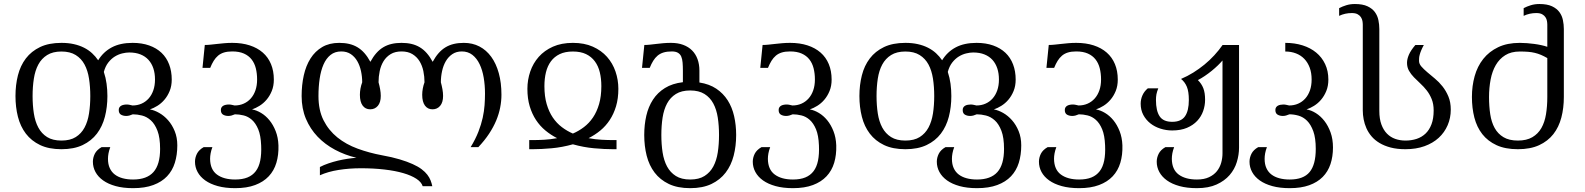

<svg xmlns="http://www.w3.org/2000/svg" viewBox="-20 -747 8049 975"><path d="M880.4 -8.8Q880.4 39.6 867.9 79.6Q855.5 119.6 828.4 148.2Q801.3 176.8 758.5 192.6Q715.8 208.5 655.8 208.5Q605.5 208.5 567.4 198Q529.3 187.5 503.7 169.2Q478 150.9 464.8 126.5Q451.7 102.1 451.7 74.2Q451.7 53.7 461.4 33.9Q471.2 14.2 496.1 0H540Q533.7 17.1 531 31.7Q528.3 46.4 528.3 59.6Q528.3 86.9 537.4 106.7Q546.4 126.5 563 139.2Q579.6 151.9 603 158.2Q626.5 164.6 655.8 164.6Q725.6 164.6 759.3 126.7Q793 88.9 793 9.3Q793 -47.9 779.8 -82.5Q766.6 -117.2 746.1 -135.7Q725.6 -154.3 701.2 -160.4Q676.8 -166.5 654.3 -166.5Q645.5 -162.6 637.2 -160.4Q628.9 -158.2 621.1 -158.2Q605.5 -158.2 594.2 -164.8Q583 -171.4 583 -188.5Q583 -196.3 586.4 -201.7Q589.8 -207 595.5 -210.2Q601.1 -213.4 608.4 -214.8Q615.7 -216.3 623.5 -216.3Q631.3 -216.3 638.7 -214.6Q646 -212.9 652.8 -211.4Q677.7 -211.4 698.5 -220.5Q719.2 -229.5 734.6 -246.6Q750 -263.7 758.5 -288.1Q767.1 -312.5 767.1 -343.3Q767.1 -374.5 758.8 -399.7Q750.5 -424.8 734.1 -442.9Q717.8 -460.9 693.4 -470.7Q668.9 -480.5 636.2 -480.5Q620.1 -480.5 600.8 -475.8Q581.5 -471.2 563.2 -460Q544.9 -448.7 530 -429.7Q515.1 -410.6 507.3 -381.8Q517.1 -352.5 521.2 -321.8Q525.4 -291 525.4 -259.3Q525.4 -203.1 512.7 -154.1Q500 -105 472.2 -68.4Q444.3 -31.7 399.9 -10.5Q355.5 10.7 292 10.7Q228 10.7 183.6 -10.5Q139.2 -31.7 111.3 -68.4Q83.5 -105 71 -154.1Q58.6 -203.1 58.6 -259.3Q58.6 -315.4 71 -364.5Q83.5 -413.6 111.3 -450.2Q139.2 -486.8 183.6 -508.1Q228 -529.3 292 -529.3Q326.7 -529.3 355 -522.9Q383.3 -516.6 406.5 -504.9Q429.7 -493.2 447.5 -476.8Q465.3 -460.4 478.5 -440.9Q504.9 -483.9 547.9 -506.6Q590.8 -529.3 653.3 -529.3Q700.7 -529.3 737.8 -516.1Q774.9 -502.9 800.3 -478.8Q825.7 -454.6 838.9 -419.9Q852.1 -385.3 852.1 -342.8Q852.1 -310.5 841.6 -284.9Q831.1 -259.3 814.9 -240.5Q798.8 -221.7 779.1 -209.5Q759.3 -197.3 741.2 -191.4Q763.7 -187.5 788.3 -173.6Q813 -159.7 833.5 -136.5Q854 -113.3 867.2 -81.1Q880.4 -48.8 880.4 -8.8ZM145.5 -259.3Q145.5 -212.4 151.9 -171.1Q158.2 -129.9 174.6 -99.4Q190.9 -68.8 219.2 -51Q247.6 -33.2 292 -33.2Q336.4 -33.2 364.7 -51Q393.1 -68.8 409.4 -99.4Q425.8 -129.9 432.1 -171.1Q438.5 -212.4 438.5 -259.3Q438.5 -306.2 432.1 -347.4Q425.8 -388.7 409.4 -419.2Q393.1 -449.7 364.5 -467.5Q335.9 -485.4 292 -485.4Q248 -485.4 219.5 -467.5Q190.9 -449.7 174.6 -419.2Q158.2 -388.7 151.9 -347.4Q145.5 -306.2 145.5 -259.3Z M1394 -8.8Q1395.5 39.6 1383.5 79.6Q1371.6 119.6 1344.7 148.2Q1317.9 176.8 1275.6 192.6Q1233.4 208.5 1174.3 208.5Q1124 208.5 1085.9 198Q1047.9 187.5 1022.2 169.2Q996.6 150.9 983.4 126.5Q970.2 102.1 970.2 74.2Q970.2 53.7 980 33.9Q989.7 14.2 1014.6 0H1058.6Q1052.2 17.1 1049.6 31.7Q1046.9 46.4 1046.9 59.6Q1047.4 113.8 1081.5 139.2Q1115.7 164.6 1174.3 164.6Q1210.9 164.6 1236.8 154.1Q1262.7 143.6 1278.8 122.3Q1294.9 101.1 1301.5 68.6Q1308.1 36.1 1306.2 -8.3Q1304.2 -59.6 1291.3 -90.6Q1278.3 -121.6 1259.3 -138.4Q1240.2 -155.3 1217.3 -160.9Q1194.3 -166.5 1172.9 -166.5Q1164.1 -162.6 1155.8 -160.4Q1147.5 -158.2 1139.6 -158.2Q1124 -158.2 1112.8 -164.8Q1101.6 -171.4 1101.6 -188.5Q1101.6 -196.3 1105 -201.7Q1108.4 -207 1114 -210.2Q1119.6 -213.4 1127 -214.8Q1134.3 -216.3 1142.1 -216.3Q1149.9 -216.3 1157.2 -214.6Q1164.6 -212.9 1171.4 -211.4Q1196.3 -211.4 1217 -220.5Q1237.8 -229.5 1253.2 -246.6Q1268.6 -263.7 1277.1 -288.1Q1285.6 -312.5 1285.6 -343.3Q1285.6 -374 1279.1 -400.1Q1272.5 -426.3 1257.6 -445.3Q1242.7 -464.4 1218.5 -475.1Q1194.3 -485.8 1159.7 -485.8Q1135.3 -485.8 1117.7 -480.5Q1100.1 -475.1 1087.4 -464.4Q1074.7 -453.6 1065.2 -438.2Q1055.7 -422.9 1047.4 -402.3H1008.3L1020 -518.6Q1034.2 -518.6 1049.8 -520.3Q1065.4 -522 1083 -523.9Q1100.6 -525.9 1119.6 -527.6Q1138.7 -529.3 1159.7 -529.3Q1209 -529.3 1248 -516.6Q1287.1 -503.9 1314.5 -480Q1341.8 -456.1 1356.2 -421.4Q1370.6 -386.7 1370.6 -342.8Q1370.6 -310.5 1360.1 -284.9Q1349.6 -259.3 1333.5 -240.5Q1317.4 -221.7 1297.6 -209.5Q1277.8 -197.3 1259.8 -191.4Q1282.2 -187.5 1305.7 -173.6Q1329.1 -159.7 1348.1 -136.5Q1367.2 -113.3 1379.9 -81.1Q1392.6 -48.8 1394 -8.8Z M2218.8 -329.1Q2223.6 -311.5 2226.8 -293.7Q2230 -275.9 2230 -259.8Q2230 -227.1 2215.1 -209.5Q2200.2 -191.9 2176.3 -191.9Q2151.9 -191.9 2137.9 -210.9Q2124 -230 2124 -265.6Q2124 -280.8 2127 -297.1Q2129.9 -313.5 2135.7 -329.1Q2135.7 -357.9 2129.9 -386Q2124 -414.1 2110.4 -436.3Q2096.7 -458.5 2074.2 -472.2Q2051.8 -485.8 2019 -485.8Q1986.3 -485.8 1963.9 -472.2Q1941.4 -458.5 1927.7 -436.3Q1914.1 -414.1 1908.2 -386Q1902.3 -357.9 1902.3 -329.1Q1907.2 -311.5 1910.4 -293.7Q1913.6 -275.9 1913.6 -259.8Q1913.6 -227.1 1898.7 -209.5Q1883.8 -191.9 1859.9 -191.9Q1835.4 -191.9 1821.5 -210.9Q1807.6 -230 1807.6 -265.6Q1807.6 -280.8 1810.5 -297.1Q1813.5 -313.5 1819.3 -329.1Q1819.3 -357.9 1813.2 -386Q1807.1 -414.1 1794.4 -436.3Q1781.7 -458.5 1761.5 -472.2Q1741.2 -485.8 1712.9 -485.8Q1680.7 -485.8 1658.4 -468Q1636.2 -450.2 1622.8 -419.4Q1609.4 -388.7 1603.3 -347.4Q1597.2 -306.2 1597.2 -259.3Q1597.2 -187.5 1623 -136.2Q1648.9 -85 1693.1 -49.3Q1737.3 -13.7 1795.9 7.8Q1854.5 29.3 1919.9 41.5Q1971.7 50.8 2009.8 62.3Q2047.9 73.7 2075.4 86.2Q2103 98.6 2121.1 112.3Q2139.2 126 2150.1 140.4Q2161.1 154.8 2166.7 169.4Q2172.4 184.1 2175.3 198.7H2126.5Q2120.1 177.7 2094.5 160.9Q2068.8 144 2027.8 132.1Q1986.8 120.1 1931.9 113.8Q1877 107.4 1812.5 107.4Q1753.4 107.4 1699.5 116Q1645.5 124.5 1604.5 143.1V101.1Q1624 90.8 1647.7 82.8Q1671.4 74.7 1696 68.8Q1720.7 63 1745.1 59.3Q1769.5 55.7 1790 54.2Q1731.9 40.5 1681.2 13.4Q1630.4 -13.7 1592.8 -53Q1555.2 -92.3 1533.4 -144Q1511.7 -195.8 1511.7 -259.3Q1511.7 -315.4 1522.7 -364.5Q1533.7 -413.6 1556.9 -450.2Q1580.1 -486.8 1616.2 -508.1Q1652.3 -529.3 1702.6 -529.3Q1730.5 -529.3 1753.2 -523.9Q1775.9 -518.6 1795.2 -507.1Q1814.5 -495.6 1830.6 -477.3Q1846.7 -459 1860.8 -433.1Q1875 -459 1891.1 -477.3Q1907.2 -495.6 1926.5 -507.1Q1945.8 -518.6 1968.5 -523.9Q1991.2 -529.3 2019 -529.3Q2046.9 -529.3 2069.6 -523.9Q2092.3 -518.6 2111.6 -507.1Q2130.9 -495.6 2147 -477.3Q2163.1 -459 2177.2 -433.1Q2191.4 -459 2207.5 -477.3Q2223.6 -495.6 2242.9 -507.1Q2262.2 -518.6 2284.9 -523.9Q2307.6 -529.3 2335.4 -529.3Q2379.4 -529.3 2414.6 -511Q2449.7 -492.7 2474.6 -458.5Q2499.5 -424.3 2512.9 -375.5Q2526.4 -326.7 2526.4 -266.1Q2526.4 -233.9 2520 -201.2Q2513.7 -168.5 2499.8 -135Q2485.8 -101.6 2463.6 -67.9Q2441.4 -34.2 2409.2 0H2370.1Q2395 -41 2409.4 -78.1Q2423.8 -115.2 2431.2 -148.9Q2438.5 -182.6 2440.7 -213.1Q2442.9 -243.7 2442.9 -271.5Q2442.9 -314 2436.3 -352.8Q2429.7 -391.6 2415.5 -421.1Q2401.4 -450.7 2378.9 -468.3Q2356.4 -485.8 2325.2 -485.8Q2297.4 -485.8 2277.1 -472.2Q2256.8 -458.5 2243.9 -436.3Q2231 -414.1 2224.9 -386Q2218.8 -357.9 2218.8 -329.1Z M2685.5 -35.6Q2712.4 -35.6 2743.9 -37.4Q2775.4 -39.1 2809.1 -45.4Q2777.3 -61.5 2749.8 -84.2Q2722.2 -106.9 2701.9 -137.7Q2681.6 -168.5 2669.9 -207.5Q2658.2 -246.6 2658.2 -295.9Q2658.2 -341.3 2672.6 -383.5Q2687 -425.8 2715.8 -458.3Q2744.6 -490.7 2787.8 -510Q2831.1 -529.3 2889.2 -529.3Q2947.3 -529.3 2990.5 -510Q3033.7 -490.7 3062.5 -458.3Q3091.3 -425.8 3105.7 -383.5Q3120.1 -341.3 3120.1 -295.9Q3120.1 -246.6 3108.4 -207.5Q3096.7 -168.5 3076.4 -137.7Q3056.2 -106.9 3028.6 -84.2Q3001 -61.5 2968.8 -45.4Q3002.4 -39.1 3034.2 -37.4Q3065.9 -35.6 3092.8 -35.6H3110.8V10.7H3092.8Q3049.8 10.7 2996.6 5.9Q2943.4 1 2889.2 -14.2Q2835 1 2781.7 5.9Q2728.5 10.7 2685.5 10.7H2667.5V-35.6ZM2889.2 -485.4Q2849.6 -485.4 2822.3 -472.2Q2794.9 -459 2777.6 -435.5Q2760.3 -412.1 2752.4 -379.9Q2744.6 -347.7 2744.6 -309.6Q2744.6 -257.8 2756.1 -218.5Q2767.6 -179.2 2787.1 -150.4Q2806.6 -121.6 2833 -101.6Q2859.4 -81.5 2889.2 -68.8Q2918.9 -81.5 2945.3 -101.6Q2971.7 -121.6 2991.2 -150.4Q3010.7 -179.2 3022.2 -218.5Q3033.7 -257.8 3033.7 -309.6Q3033.7 -347.7 3025.9 -379.9Q3018.1 -412.1 3000.7 -435.5Q2983.4 -459 2956.1 -472.2Q2928.7 -485.4 2889.2 -485.4Z M3391.6 -485.8Q3367.2 -485.8 3349.6 -480.5Q3332 -475.1 3319.3 -464.4Q3306.6 -453.6 3297.1 -438.2Q3287.6 -422.9 3279.3 -402.3H3240.2L3252 -518.6Q3266.1 -518.6 3281.2 -520.3Q3296.4 -522 3313 -523.9Q3329.6 -525.9 3347.9 -527.6Q3366.2 -529.3 3387.2 -529.3Q3422.4 -529.3 3449.2 -519.3Q3476.1 -509.3 3494.4 -491Q3512.7 -472.7 3522.2 -446.5Q3531.7 -420.4 3531.7 -388.2V-328.1Q3582 -320.3 3617.4 -296.6Q3652.8 -272.9 3675.3 -237.5Q3697.8 -202.1 3708 -157Q3718.3 -111.8 3718.3 -61.5Q3718.3 -5.4 3705.6 43.7Q3692.9 92.8 3665 129.4Q3637.2 166 3592.8 187.3Q3548.3 208.5 3484.9 208.5Q3420.9 208.5 3376.5 187.3Q3332 166 3304.2 129.4Q3276.4 92.8 3263.9 43.7Q3251.5 -5.4 3251.5 -61.5Q3251.5 -113.3 3262 -159.2Q3272.5 -205.1 3295.9 -241Q3319.3 -276.9 3356.7 -300Q3394 -323.2 3447.8 -329.6V-388.2Q3447.8 -410.6 3446.3 -429Q3444.8 -447.3 3439.5 -459.7Q3434.1 -472.2 3422.6 -479Q3411.1 -485.8 3391.6 -485.8ZM3338.4 -61.5Q3338.4 -14.6 3344.7 26.6Q3351.1 67.9 3367.4 98.4Q3383.8 128.9 3412.1 146.7Q3440.4 164.6 3484.9 164.6Q3529.3 164.6 3557.6 146.7Q3585.9 128.9 3602.3 98.4Q3618.7 67.9 3625 26.6Q3631.3 -14.6 3631.3 -61.5Q3631.3 -108.4 3625 -149.7Q3618.7 -190.9 3602.3 -221.4Q3585.9 -252 3557.4 -269.8Q3528.8 -287.6 3484.9 -287.6Q3440.9 -287.6 3412.4 -269.8Q3383.8 -252 3367.4 -221.4Q3351.1 -190.9 3344.7 -149.7Q3338.4 -108.4 3338.4 -61.5Z M4226.6 -8.8Q4228 39.6 4216.1 79.6Q4204.1 119.6 4177.2 148.2Q4150.4 176.8 4108.2 192.6Q4065.9 208.5 4006.8 208.5Q3956.5 208.5 3918.5 198Q3880.4 187.5 3854.7 169.2Q3829.1 150.9 3815.9 126.5Q3802.7 102.1 3802.7 74.2Q3802.7 53.7 3812.5 33.9Q3822.3 14.2 3847.2 0H3891.1Q3884.8 17.1 3882.1 31.7Q3879.4 46.4 3879.4 59.6Q3879.9 113.8 3914.1 139.2Q3948.2 164.6 4006.8 164.6Q4043.5 164.6 4069.3 154.1Q4095.2 143.6 4111.3 122.3Q4127.4 101.1 4134 68.6Q4140.6 36.1 4138.7 -8.3Q4136.7 -59.6 4123.8 -90.6Q4110.8 -121.6 4091.8 -138.4Q4072.8 -155.3 4049.8 -160.9Q4026.9 -166.5 4005.4 -166.5Q3996.6 -162.6 3988.3 -160.4Q3980 -158.2 3972.2 -158.2Q3956.5 -158.2 3945.3 -164.8Q3934.1 -171.4 3934.1 -188.5Q3934.1 -196.3 3937.5 -201.7Q3940.9 -207 3946.5 -210.2Q3952.1 -213.4 3959.5 -214.8Q3966.8 -216.3 3974.6 -216.3Q3982.4 -216.3 3989.7 -214.6Q3997.1 -212.9 4003.9 -211.4Q4028.8 -211.4 4049.6 -220.5Q4070.3 -229.5 4085.7 -246.6Q4101.1 -263.7 4109.6 -288.1Q4118.2 -312.5 4118.2 -343.3Q4118.2 -374 4111.6 -400.1Q4105 -426.3 4090.1 -445.3Q4075.2 -464.4 4051 -475.1Q4026.9 -485.8 3992.2 -485.8Q3967.8 -485.8 3950.2 -480.5Q3932.6 -475.1 3919.9 -464.4Q3907.2 -453.6 3897.7 -438.2Q3888.2 -422.9 3879.9 -402.3H3840.8L3852.5 -518.6Q3866.7 -518.6 3882.3 -520.3Q3897.9 -522 3915.5 -523.9Q3933.1 -525.9 3952.1 -527.6Q3971.2 -529.3 3992.2 -529.3Q4041.5 -529.3 4080.6 -516.6Q4119.6 -503.9 4147 -480Q4174.3 -456.1 4188.7 -421.4Q4203.1 -386.7 4203.1 -342.8Q4203.1 -310.5 4192.6 -284.9Q4182.1 -259.3 4166 -240.5Q4149.9 -221.7 4130.1 -209.5Q4110.4 -197.3 4092.3 -191.4Q4114.7 -187.5 4138.2 -173.6Q4161.6 -159.7 4180.7 -136.5Q4199.7 -113.3 4212.4 -81.1Q4225.1 -48.8 4226.6 -8.8Z M5166 -8.8Q5166 39.6 5153.6 79.6Q5141.1 119.6 5114 148.2Q5086.9 176.8 5044.2 192.6Q5001.5 208.5 4941.4 208.5Q4891.1 208.5 4853 198Q4814.9 187.5 4789.3 169.2Q4763.7 150.9 4750.5 126.5Q4737.3 102.1 4737.3 74.2Q4737.3 53.7 4747.1 33.9Q4756.8 14.2 4781.7 0H4825.7Q4819.3 17.1 4816.7 31.7Q4814 46.4 4814 59.6Q4814 86.9 4823 106.7Q4832 126.5 4848.6 139.2Q4865.2 151.9 4888.7 158.2Q4912.1 164.6 4941.4 164.6Q5011.2 164.6 5044.9 126.7Q5078.6 88.9 5078.6 9.3Q5078.6 -47.9 5065.4 -82.5Q5052.2 -117.2 5031.7 -135.7Q5011.2 -154.3 4986.8 -160.4Q4962.4 -166.5 4939.9 -166.5Q4931.2 -162.6 4922.9 -160.4Q4914.6 -158.2 4906.7 -158.2Q4891.1 -158.2 4879.9 -164.8Q4868.7 -171.4 4868.7 -188.5Q4868.7 -196.3 4872.1 -201.7Q4875.5 -207 4881.1 -210.2Q4886.7 -213.4 4894 -214.8Q4901.4 -216.3 4909.2 -216.3Q4917 -216.3 4924.3 -214.6Q4931.6 -212.9 4938.5 -211.4Q4963.4 -211.4 4984.1 -220.5Q5004.9 -229.5 5020.3 -246.6Q5035.6 -263.7 5044.2 -288.1Q5052.7 -312.5 5052.7 -343.3Q5052.7 -374.5 5044.4 -399.7Q5036.1 -424.8 5019.8 -442.9Q5003.4 -460.9 4979 -470.7Q4954.6 -480.5 4921.9 -480.5Q4905.8 -480.5 4886.5 -475.8Q4867.2 -471.2 4848.9 -460Q4830.6 -448.7 4815.7 -429.7Q4800.8 -410.6 4793 -381.8Q4802.7 -352.5 4806.9 -321.8Q4811 -291 4811 -259.3Q4811 -203.1 4798.3 -154.1Q4785.6 -105 4757.8 -68.4Q4730 -31.7 4685.5 -10.5Q4641.1 10.7 4577.6 10.7Q4513.7 10.7 4469.2 -10.5Q4424.8 -31.7 4397 -68.4Q4369.1 -105 4356.7 -154.1Q4344.2 -203.1 4344.2 -259.3Q4344.2 -315.4 4356.7 -364.5Q4369.1 -413.6 4397 -450.2Q4424.8 -486.8 4469.2 -508.1Q4513.7 -529.3 4577.6 -529.3Q4612.3 -529.3 4640.6 -522.9Q4668.9 -516.6 4692.1 -504.9Q4715.3 -493.2 4733.2 -476.8Q4751 -460.4 4764.2 -440.9Q4790.5 -483.9 4833.5 -506.6Q4876.5 -529.3 4939 -529.3Q4986.3 -529.3 5023.4 -516.1Q5060.5 -502.9 5085.9 -478.8Q5111.3 -454.6 5124.5 -419.9Q5137.7 -385.3 5137.7 -342.8Q5137.7 -310.5 5127.2 -284.9Q5116.7 -259.3 5100.6 -240.5Q5084.5 -221.7 5064.7 -209.5Q5044.9 -197.3 5026.9 -191.4Q5049.3 -187.5 5074 -173.6Q5098.6 -159.7 5119.1 -136.5Q5139.6 -113.3 5152.8 -81.1Q5166 -48.8 5166 -8.8ZM4431.2 -259.3Q4431.2 -212.4 4437.5 -171.1Q4443.8 -129.9 4460.2 -99.4Q4476.6 -68.8 4504.9 -51Q4533.2 -33.2 4577.6 -33.2Q4622.1 -33.2 4650.4 -51Q4678.7 -68.8 4695.1 -99.4Q4711.4 -129.9 4717.8 -171.1Q4724.1 -212.4 4724.1 -259.3Q4724.1 -306.2 4717.8 -347.4Q4711.4 -388.7 4695.1 -419.2Q4678.7 -449.7 4650.1 -467.5Q4621.6 -485.4 4577.6 -485.4Q4533.7 -485.4 4505.1 -467.5Q4476.6 -449.7 4460.2 -419.2Q4443.8 -388.7 4437.5 -347.4Q4431.2 -306.2 4431.2 -259.3Z M5679.7 -8.8Q5681.2 39.6 5669.2 79.6Q5657.2 119.6 5630.4 148.2Q5603.5 176.8 5561.3 192.6Q5519 208.5 5460 208.5Q5409.7 208.5 5371.6 198Q5333.5 187.5 5307.9 169.2Q5282.2 150.9 5269 126.5Q5255.9 102.1 5255.9 74.2Q5255.9 53.7 5265.6 33.9Q5275.4 14.2 5300.3 0H5344.2Q5337.9 17.1 5335.2 31.7Q5332.5 46.4 5332.5 59.6Q5333 113.8 5367.2 139.2Q5401.4 164.6 5460 164.6Q5496.6 164.6 5522.5 154.1Q5548.3 143.6 5564.5 122.3Q5580.6 101.1 5587.2 68.6Q5593.8 36.1 5591.8 -8.3Q5589.8 -59.6 5576.9 -90.6Q5564 -121.6 5544.9 -138.4Q5525.9 -155.3 5502.9 -160.9Q5480 -166.5 5458.5 -166.5Q5449.7 -162.6 5441.4 -160.4Q5433.1 -158.2 5425.3 -158.2Q5409.7 -158.2 5398.4 -164.8Q5387.2 -171.4 5387.2 -188.5Q5387.2 -196.3 5390.6 -201.7Q5394 -207 5399.7 -210.2Q5405.3 -213.4 5412.6 -214.8Q5419.9 -216.3 5427.7 -216.3Q5435.5 -216.3 5442.9 -214.6Q5450.2 -212.9 5457 -211.4Q5481.9 -211.4 5502.7 -220.5Q5523.4 -229.5 5538.8 -246.6Q5554.2 -263.7 5562.7 -288.1Q5571.3 -312.5 5571.3 -343.3Q5571.3 -374 5564.7 -400.1Q5558.1 -426.3 5543.2 -445.3Q5528.3 -464.4 5504.2 -475.1Q5480 -485.8 5445.3 -485.8Q5420.9 -485.8 5403.3 -480.5Q5385.7 -475.1 5373 -464.4Q5360.4 -453.6 5350.8 -438.2Q5341.3 -422.9 5333 -402.3H5293.9L5305.7 -518.6Q5319.8 -518.6 5335.4 -520.3Q5351.1 -522 5368.7 -523.9Q5386.2 -525.9 5405.3 -527.6Q5424.3 -529.3 5445.3 -529.3Q5494.6 -529.3 5533.7 -516.6Q5572.8 -503.9 5600.1 -480Q5627.4 -456.1 5641.8 -421.4Q5656.2 -386.7 5656.2 -342.8Q5656.2 -310.5 5645.8 -284.9Q5635.3 -259.3 5619.1 -240.5Q5603 -221.7 5583.3 -209.5Q5563.5 -197.3 5545.4 -191.4Q5567.9 -187.5 5591.3 -173.6Q5614.7 -159.7 5633.8 -136.5Q5652.8 -113.3 5665.5 -81.1Q5678.2 -48.8 5679.7 -8.8Z M6272 2.4Q6272 39.1 6260.7 75.9Q6249.5 112.8 6224.1 142.1Q6198.7 171.4 6158 189.9Q6117.2 208.5 6058.1 208.5Q6007.8 208.5 5969.7 198Q5931.6 187.5 5906 169.2Q5880.4 150.9 5867.2 126.5Q5854 102.1 5854 74.2Q5854 53.7 5863.8 33.9Q5873.5 14.2 5898.4 0H5942.4Q5936 17.1 5933.3 31.7Q5930.7 46.4 5930.7 59.6Q5931.2 113.8 5965.3 139.2Q5999.5 164.6 6058.1 164.6Q6094.7 164.6 6119.6 152.8Q6144.5 141.1 6159.7 122.1Q6174.8 103 6181.4 79.3Q6188 55.7 6188 31.2V-439.9Q6178.2 -428.2 6164.1 -414.6Q6149.9 -400.9 6133.1 -387.2Q6116.2 -373.5 6098.1 -361.3Q6080.1 -349.1 6063 -340.3Q6072.3 -331.1 6079.1 -321Q6085.9 -311 6090.6 -299.1Q6095.2 -287.1 6097.4 -272.7Q6099.6 -258.3 6099.6 -240.2Q6099.6 -210.9 6089.8 -183.1Q6080.1 -155.3 6059.6 -133.3Q6039.1 -111.3 6007.6 -97.9Q5976.1 -84.5 5932.6 -84.5Q5901.9 -84.5 5872.8 -93.8Q5843.8 -103 5821.5 -120.6Q5799.3 -138.2 5785.9 -163.3Q5772.5 -188.5 5772.5 -220.2Q5772.5 -242.7 5781.5 -262.9Q5790.5 -283.2 5808.6 -298.3H5861.8Q5855 -281.2 5852.5 -268.1Q5850.1 -254.9 5850.1 -239.3Q5850.1 -184.6 5868.7 -156.5Q5887.2 -128.4 5932.6 -128.4Q5978 -128.4 5997.6 -156.5Q6017.1 -184.6 6017.1 -239.3Q6017.1 -281.7 6007.1 -306.2Q5997.1 -330.6 5977.5 -346.2Q6009.8 -359.9 6039.6 -378.4Q6069.3 -397 6096.2 -418.9Q6123 -440.9 6146.2 -466.1Q6169.4 -491.2 6188.5 -518.6H6272Z M6640.6 -343.3Q6640.6 -377 6630.9 -403.3Q6621.1 -429.7 6603.5 -448Q6585.9 -466.3 6561.3 -475.8Q6536.6 -485.4 6506.8 -485.4V-529.3Q6554.7 -529.3 6594.7 -516.6Q6634.8 -503.9 6663.8 -480Q6692.9 -456.1 6709.2 -421.4Q6725.6 -386.7 6725.6 -342.8Q6725.6 -310.5 6715.1 -284.9Q6704.6 -259.3 6688.5 -240.5Q6672.4 -221.7 6652.6 -209.5Q6632.8 -197.3 6614.7 -191.4Q6638.2 -187.5 6662.1 -172.6Q6686 -157.7 6705.3 -133.1Q6724.6 -108.4 6736.8 -74.5Q6749 -40.5 6749 2Q6749 48.3 6736.3 86.4Q6723.6 124.5 6696.8 151.6Q6669.9 178.7 6628.4 193.6Q6586.9 208.5 6529.3 208.5Q6479 208.5 6440.9 198Q6402.8 187.5 6377.2 169.2Q6351.6 150.9 6338.4 126.5Q6325.2 102.1 6325.2 74.2Q6325.2 53.7 6335 33.9Q6344.7 14.2 6369.6 0H6413.6Q6407.2 17.1 6404.5 31.7Q6401.9 46.4 6401.9 59.6Q6401.9 86.9 6410.9 106.7Q6419.9 126.5 6436.5 139.2Q6453.1 151.9 6476.6 158.2Q6500 164.6 6529.3 164.6Q6599.1 164.6 6630.4 126.7Q6661.6 88.9 6661.6 9.3Q6661.6 -45.9 6649.2 -80.3Q6636.7 -114.7 6617.4 -133.8Q6598.1 -152.8 6574.2 -159.7Q6550.3 -166.5 6527.8 -166.5Q6519 -162.6 6510.7 -160.4Q6502.4 -158.2 6494.6 -158.2Q6479 -158.2 6467.8 -164.8Q6456.5 -171.4 6456.5 -188.5Q6456.5 -196.3 6460 -201.7Q6463.4 -207 6469 -210.2Q6474.6 -213.4 6481.9 -214.8Q6489.3 -216.3 6497.1 -216.3Q6504.9 -216.3 6512.2 -214.6Q6519.5 -212.9 6526.4 -211.4Q6551.3 -211.4 6572 -220.5Q6592.8 -229.5 6608.2 -246.6Q6623.5 -263.7 6632.1 -288.1Q6640.6 -312.5 6640.6 -343.3Z M6900.4 -621.6Q6900.4 -629.9 6898.7 -640.1Q6897 -650.4 6891.1 -659.4Q6885.3 -668.5 6874.3 -674.6Q6863.3 -680.7 6844.7 -680.7Q6810.1 -680.7 6780.3 -666.5V-705.6Q6796.9 -714.4 6816.9 -720.5Q6836.9 -726.6 6860.4 -726.6Q6899.9 -726.6 6924.3 -715.1Q6948.7 -703.6 6961.9 -685.5Q6975.1 -667.5 6979.7 -644.8Q6984.4 -622.1 6984.4 -599.6V-183.6Q6984.4 -143.6 6994.9 -115Q7005.4 -86.4 7023.2 -68.4Q7041 -50.3 7065.2 -41.7Q7089.4 -33.2 7117.2 -33.2Q7147.5 -33.2 7173.6 -41.7Q7199.7 -50.3 7219 -68.6Q7238.3 -86.9 7249.3 -116Q7260.3 -145 7260.3 -186Q7260.3 -219.2 7250.2 -243.9Q7240.2 -268.6 7225.1 -287.8Q7210 -307.1 7192.6 -323Q7175.3 -338.9 7160.2 -354.5Q7145 -370.1 7135 -387.7Q7125 -405.3 7125 -428.2Q7125 -446.8 7134.5 -469Q7144 -491.2 7167.5 -518.6H7210.4Q7201.7 -502.4 7196.8 -490.5Q7191.9 -478.5 7189.5 -469.2Q7187 -460 7186.5 -452.4Q7186 -444.8 7186 -438Q7186 -422.9 7198 -409.2Q7210 -395.5 7227.8 -380.4Q7245.6 -365.2 7266.6 -347.9Q7287.6 -330.6 7305.4 -308.1Q7323.2 -285.6 7335.2 -256.8Q7347.2 -228 7347.2 -190.4Q7347.2 -147.9 7331.3 -111.1Q7315.4 -74.2 7285.9 -47.1Q7256.3 -20 7213.6 -4.6Q7170.9 10.7 7117.2 10.7Q7074.7 10.7 7042.2 2.2Q7009.8 -6.3 6985.6 -20.8Q6961.4 -35.2 6945.1 -54.4Q6928.7 -73.7 6918.9 -95.7Q6909.2 -117.7 6904.8 -140.9Q6900.4 -164.1 6900.4 -186Z M7454.6 -254.4Q7454.6 -310.5 7468.5 -360.4Q7482.4 -410.2 7512.2 -447.8Q7542 -485.4 7587.9 -507.3Q7633.8 -529.3 7697.8 -529.3Q7715.8 -529.3 7734.6 -527.8Q7753.4 -526.4 7771.5 -523.9Q7789.6 -521.5 7806.4 -517.8Q7823.2 -514.2 7837.4 -509.3V-621.6Q7837.4 -629.9 7835.7 -640.1Q7834 -650.4 7828.1 -659.4Q7822.3 -668.5 7811.3 -674.6Q7800.3 -680.7 7781.7 -680.7Q7747.1 -680.7 7717.3 -666.5V-705.6Q7733.9 -714.4 7753.9 -720.5Q7773.9 -726.6 7797.4 -726.6Q7836.9 -726.6 7861.3 -715.1Q7885.7 -703.6 7898.9 -685.5Q7912.1 -667.5 7916.7 -644.8Q7921.4 -622.1 7921.4 -599.6V-254.4Q7921.4 -198.2 7908.7 -149.9Q7896 -101.6 7868.2 -65.9Q7840.3 -30.3 7795.9 -9.8Q7751.5 10.7 7688 10.7Q7624 10.7 7579.6 -9.8Q7535.2 -30.3 7507.3 -65.9Q7479.5 -101.6 7467 -149.9Q7454.6 -198.2 7454.6 -254.4ZM7541.5 -254.4Q7541.5 -207.5 7547.6 -167Q7553.7 -126.5 7570.1 -96.9Q7586.4 -67.4 7615 -50.3Q7643.6 -33.2 7688 -33.2Q7732.4 -33.2 7761.5 -50.3Q7790.5 -67.4 7807.4 -96.9Q7824.2 -126.5 7830.8 -167Q7837.4 -207.5 7837.4 -254.4V-452.1Q7820.3 -461.9 7805.4 -468.3Q7790.5 -474.6 7774.4 -478.5Q7758.3 -482.4 7740 -483.9Q7721.7 -485.4 7697.8 -485.4Q7653.8 -485.4 7624 -466.8Q7594.2 -448.2 7575.9 -416.7Q7557.6 -385.3 7549.6 -343.3Q7541.5 -301.3 7541.5 -254.4Z"/></svg>

Font: Arian AMU Serif
Style: Regular
Weight: 400
Designer: Ruben Hakobyan (Tarumian)
Foundry: Ruben Hakobyan (Tarumian)
Version: Version 1.002